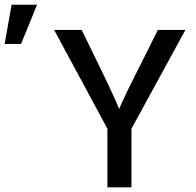

<svg xmlns="http://www.w3.org/2000/svg" viewBox="-160 -802 838 822"><path d="M633.8 -673.8H515.6L466.8 -575.2Q359.4 -364.7 350.6 -335L344.7 -348.1Q339.8 -361.8 311.8 -422.1Q283.7 -482.4 237.8 -575.2L189.9 -673.8H71.8L299.8 -251V0H402.8V-251ZM-110.4 -781.7 -140.1 -613.8H-69.8L-1.5 -781.7Z"/></svg>

Font: FAU Chimera Medium
Style: Regular
Weight: 500
Version: Version 1.002;hotconv 1.0.117;makeotfexe 2.5.65602